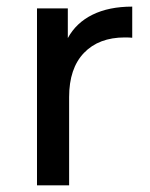

<svg xmlns="http://www.w3.org/2000/svg" viewBox="-20 -555 450 575"><path d="M90.8 0V-529.8H183.1V-440.9Q208 -486.8 257.1 -511Q306.2 -535.2 376 -535.2V-441.9Q368.2 -442.9 354 -442.9Q275.9 -442.9 231.4 -396.5Q187 -350.1 187 -264.2V0Z"/></svg>

Font: Montserrat Medium
Style: Regular
Weight: 500
Designer: Julieta Ulanovsky
Foundry: Julieta Ulanovsky
Version: Version 7.200